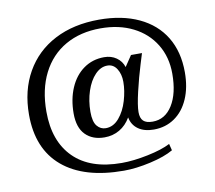

<svg xmlns="http://www.w3.org/2000/svg" viewBox="-80 -706 1021 913"><g transform="rotate(-10 430.5 -250.0)"><path d="M48 -226Q48 -343 98 -431Q148 -519 239.5 -566.5Q331 -614 454 -614Q565 -614 646 -576Q727 -538 770 -467Q813 -396 813 -297Q813 -224 789 -169Q765 -114 721.5 -84Q678 -54 621 -54Q575 -54 546 -74.5Q517 -95 510 -132Q489 -96 456.5 -77Q424 -58 384 -58Q326 -58 292 -92.5Q258 -127 258 -195Q258 -264 281.5 -318.5Q305 -373 348 -403.5Q391 -434 447 -434Q481 -434 506 -416.5Q531 -399 540 -370L575 -422H628L612 -370Q594 -312 578.5 -246Q563 -180 563 -148Q563 -119 577 -105.5Q591 -92 622 -92Q682 -92 717.5 -148.5Q753 -205 753 -301Q753 -381 715.5 -442.5Q678 -504 610.5 -538Q543 -572 454 -572Q356 -572 283.5 -530.5Q211 -489 171.5 -411Q132 -333 132 -226Q132 -83 212 -3.5Q292 76 443 76Q500 76 570 61.5Q640 47 680 26L688 58Q647 82 576.5 98Q506 114 447 114Q255 114 151.5 26.5Q48 -61 48 -226ZM517 -303Q517 -340 500.5 -366Q484 -392 455 -392Q423 -392 396 -364Q369 -336 353.5 -289Q338 -242 338 -189Q338 -141 355 -120.5Q372 -100 397 -100Q434 -100 461.5 -132.5Q489 -165 503 -212.5Q517 -260 517 -303Z"/></g></svg>

Font: Fahkwang
Style: Regular
Weight: 400
Version: Version 1.000; ttfautohint (v1.6)